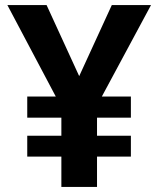

<svg xmlns="http://www.w3.org/2000/svg" viewBox="-20 -734 622 754"><path d="M291 -435 419 -714H573L380 -355H494V-272H361V-201H494V-119H361V0H221V-119H87V-201H221V-272H87V-355H199L9 -714H163Z"/></svg>

Font: Noto Sans Hebrew Thin
Style: Bold
Weight: 700
Version: Version 3.001